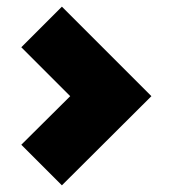

<svg xmlns="http://www.w3.org/2000/svg" viewBox="-20 -657 519 577"><path d="M166 -100 44 -222 191 -368 44 -515 166 -637 435 -368Z"/></svg>

Font: Tomorrow ExtraBold
Style: Regular
Weight: 800
Designer: Tony de Marco, Monica Rizzolli
Foundry: Just in Type
Version: Version 2.002